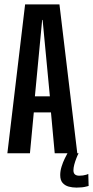

<svg xmlns="http://www.w3.org/2000/svg" viewBox="-20 -696 422 872"><path d="M13.5 0H116L133.5 -185.5H211.5L228.5 0H331L250 -676H94ZM138.5 -258.5 171.5 -605.5H173.5L206.5 -258.5ZM327.5 156Q340.5 156 352.2 154.8Q364 153.5 372 151.2Q380 149 382.5 148.5L381 94Q379 95.5 372.2 97.5Q365.5 99.5 356.8 100.8Q348 102 340 102Q327 102 320.2 96Q313.5 90 313.5 77.5Q313.5 66.5 317.2 52Q321 37.5 326.8 22.8Q332.5 8 337 0H286.5Q282 8 274 24.2Q266 40.5 259.8 60.2Q253.5 80 253.5 99Q253.5 122.5 264.5 134.8Q275.5 147 292 151.5Q308.5 156 327.5 156Z"/></svg>

Font: Anybody ExtraCondensed Medium
Style: Regular
Weight: 500
Width: 2
Version: Version 1.113;gftools[0.9.25]